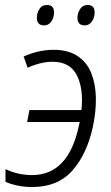

<svg xmlns="http://www.w3.org/2000/svg" viewBox="-20 -741 445 771"><path d="M109 10Q78 10 49.5 4Q21 -2 2 -11V-62Q52 -38 109 -38Q255 -38 297 -237Q299 -244 300 -251H89L98 -299H307Q316 -385 288.5 -439Q261 -493 191 -493Q167 -493 141 -486.5Q115 -480 91 -469L75 -514Q101 -526 132 -533.5Q163 -541 195 -541Q254 -541 291.5 -516Q329 -491 346.5 -447.5Q364 -404 365 -348.5Q366 -293 353 -232Q329 -122 270.5 -56Q212 10 109 10ZM320 -639Q291 -639 291 -670Q291 -688 301.5 -704.5Q312 -721 332 -721Q360 -721 360 -691Q360 -670 349 -654.5Q338 -639 320 -639ZM157 -639Q128 -639 128 -670Q128 -688 138 -704.5Q148 -721 169 -721Q197 -721 197 -691Q197 -670 186 -654.5Q175 -639 157 -639Z"/></svg>

Font: Noto Sans SemiCondensed Light
Style: Italic
Weight: 300
Width: 4
Italic angle: -12°
Designer: Monotype Design Team
Foundry: Monotype Imaging Inc.
Version: Version 2.013; ttfautohint (v1.8.4.7-5d5b)